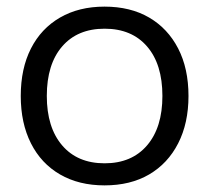

<svg xmlns="http://www.w3.org/2000/svg" viewBox="-20 -550 632 580"><path d="M295.8 10Q218.5 10 161.4 -23Q104.3 -56 73.5 -117Q42.7 -178 42.7 -260Q42.7 -343 73.5 -403.5Q104.3 -464 161.4 -497Q218.5 -530 295.7 -530Q373.9 -530 430.5 -497Q487 -464 518.2 -403.5Q549.4 -343 549.4 -260Q549.4 -178 518.2 -117Q487 -56 430.5 -23Q374 10 295.8 10ZM296 -56.7Q378 -56.7 424.3 -110.9Q470.6 -165 470.6 -260.1Q470.6 -356 424.3 -409.6Q378 -463.3 296 -463.3Q214 -463.3 167.7 -409.6Q121.4 -356 121.4 -260.1Q121.4 -165 167.7 -110.9Q214 -56.7 296 -56.7Z"/></svg>

Font: M PLUS 2 Thin
Style: Regular
Weight: 100
Designer: Coji Morishita
Foundry: UNDERFOREST DESIGN
Version: Version 1.001